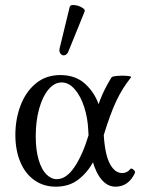

<svg xmlns="http://www.w3.org/2000/svg" viewBox="-20 -718 552 750"><path d="M40 -190.9Q40 -252 60.1 -305.4Q80.1 -358.9 119.6 -391.8Q159.2 -424.8 215.8 -424.8Q274.4 -424.8 311.8 -391.1Q349.1 -357.4 366 -308.8Q382.8 -260.3 384.3 -212.4Q387.2 -124.5 406.7 -83.3Q426.3 -42 457.5 -42Q466.8 -42 475.1 -46.1Q483.4 -50.3 489.3 -58.1Q491.7 -61 496.6 -58.6Q501.5 -56.2 505.1 -51.3Q508.8 -46.4 507.3 -43Q495.1 -16.1 475.8 -2.4Q456.5 11.2 431.2 11.2Q400.9 11.2 377.7 -15.4Q354.5 -42 340.8 -91.8Q327.1 -141.6 324.7 -210.4Q322.8 -256.3 309.1 -299.3Q295.4 -342.3 272.2 -369.1Q249 -396 220.7 -396Q192.9 -396 169.7 -368.9Q146.5 -341.8 133.1 -293.7Q119.6 -245.6 119.6 -186Q119.6 -131.8 130.9 -94Q142.1 -56.2 160.9 -37.1Q179.7 -18.1 202.1 -18.1Q238.8 -18.1 271 -65.7Q303.2 -113.3 327.1 -193.4Q354.5 -283.7 371.1 -327.4Q387.7 -371.1 415.5 -415.5Q418.5 -419.9 438.7 -421.6Q459 -423.3 477.1 -421.6Q495.1 -419.9 491.7 -415.5Q459.5 -376 435.3 -325.7Q411.1 -275.4 383.8 -185.5Q367.2 -130.9 345.5 -88.6Q323.7 -46.4 287.4 -17.6Q251 11.2 198.2 11.2Q149.9 11.2 114 -14.4Q78.1 -40 59.1 -85.9Q40 -131.8 40 -190.9ZM212.9 -529.3 252.4 -691.4Q254.4 -699.7 270.3 -698.2Q286.1 -696.8 300 -688.7Q314 -680.7 310.5 -672.9L247.6 -518.1Q242.2 -504.4 232.4 -502.2Q222.7 -500 216.3 -508.3Q210 -516.6 212.9 -529.3Z"/></svg>

Font: Junicode Two Beta VF
Style: Regular
Weight: 400
Designer: Peter S. Baker
Foundry: Briery Creek Software
Version: Version 1.031 beta; ttfautohint (v1.8.1.43-b0c9)